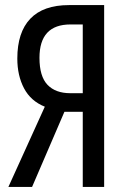

<svg xmlns="http://www.w3.org/2000/svg" viewBox="-20 -734 502 754"><path d="M13 0 156 -315Q101 -337 74.5 -387Q48 -437 48 -504Q48 -607 99 -660.5Q150 -714 251 -714H389V0H305V-295H233L106 0ZM256 -368H305V-638H257Q135 -638 135 -507Q135 -434 166.5 -401Q198 -368 256 -368Z"/></svg>

Font: Noto Sans ExtraCondensed
Style: Regular
Weight: 400
Width: 2
Designer: Monotype Design Team
Foundry: Monotype Imaging Inc.
Version: Version 2.013; ttfautohint (v1.8.4.7-5d5b)